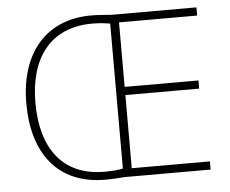

<svg xmlns="http://www.w3.org/2000/svg" viewBox="-51 -779 1008 842"><g transform="rotate(-5 452.5 -357.5)"><path d="M380 -719C176 -719 63 -575 63 -359C63 -142 168 4 379 4C412 4 439 2 463 0H843V-36H499V-358H824V-394H499V-678H843V-714H469C435 -716 414 -719 380 -719ZM382 -683C416 -683 442 -679 460 -676V-38C440 -33 413 -31 379 -31C192 -31 103 -161 103 -359C103 -552 194 -683 382 -683Z"/></g></svg>

Font: Noto Sans Georgian ExtraLight
Style: Regular
Weight: 200
Designer: Monotype Design Team, Akaki Razmadze
Foundry: Google LLC
Version: Version 2.005